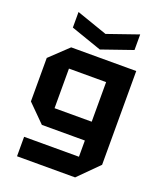

<svg xmlns="http://www.w3.org/2000/svg" viewBox="-162 -870 935 1112"><g transform="rotate(20 305.0 -313.5)"><path d="M78 140V20H416V-80H151L45 -186V-454L157 -560H558V18L436 140ZM187 -440V-196H416V-440ZM507 -767V-671L317 -605L127 -671V-767L317 -701Z"/></g></svg>

Font: Tektur SemiBold
Style: Regular
Weight: 600
Designer: Adam Jagosz
Foundry: Adam Jagosz
Version: Version 1.005;gftools[0.9.30]